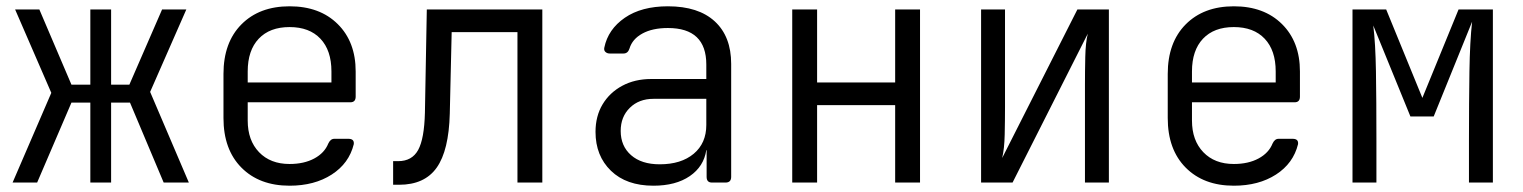

<svg xmlns="http://www.w3.org/2000/svg" viewBox="-20 -580 4840 610"><path d="M20 0 143 -285 28 -550H105L207 -311H267V-550H333V-311H391L495 -550H572L457 -288L580 0H500L393 -254H333V0H267V-254H207L98 0Z M900 10Q804 10 747 -47.5Q690 -105 690 -205V-345Q690 -445 747 -502.5Q804 -560 900 -560Q996 -560 1053 -503.5Q1110 -447 1110 -353V-273Q1110 -255 1093 -255H767V-197Q767 -134 803 -96.5Q839 -59 900 -59Q946 -59 978.5 -76.5Q1011 -94 1023 -124Q1030 -139 1042 -139H1087Q1106 -139 1104 -122Q1089 -61 1034 -25.5Q979 10 900 10ZM767 -318H1033V-353Q1033 -420 998 -457Q963 -494 900 -494Q837 -494 802 -457Q767 -420 767 -353Z M1229 7V-68H1245Q1289 -68 1308.5 -103.5Q1328 -139 1330 -222L1336 -550H1703V0H1624V-478H1415L1409 -219Q1406 -102 1367.5 -47.5Q1329 7 1248 7Z M2056 10Q1970 10 1921 -37.5Q1872 -85 1872 -161Q1872 -211 1894.5 -248.5Q1917 -286 1957 -307.5Q1997 -329 2049 -329H2224V-375Q2224 -491 2102 -491Q2053 -491 2021 -473.5Q1989 -456 1980 -426Q1975 -410 1961 -410H1917Q1909 -410 1903.5 -415Q1898 -420 1900 -429Q1912 -487 1965 -523.5Q2018 -560 2102 -560Q2199 -560 2251 -512Q2303 -464 2303 -377V-18Q2303 0 2285 0H2242Q2225 0 2225 -18V-103H2224Q2216 -51 2171.5 -20.5Q2127 10 2056 10ZM2076 -58Q2144 -58 2184 -91.5Q2224 -125 2224 -183V-266H2056Q2010 -266 1981 -237.5Q1952 -209 1952 -164Q1952 -116 1985 -87Q2018 -58 2076 -58Z M2497 0V-550H2576V-318H2824V-550H2903V0H2824V-246H2576V0Z M3097 0V-550H3173V-240Q3173 -198 3172 -152.5Q3171 -107 3164 -78L3403 -550H3503V0H3427V-311Q3427 -353 3428 -399Q3429 -445 3436 -473L3197 0Z M3900 10Q3804 10 3747 -47.5Q3690 -105 3690 -205V-345Q3690 -445 3747 -502.5Q3804 -560 3900 -560Q3996 -560 4053 -503.5Q4110 -447 4110 -353V-273Q4110 -255 4093 -255H3767V-197Q3767 -134 3803 -96.5Q3839 -59 3900 -59Q3946 -59 3978.5 -76.5Q4011 -94 4023 -124Q4030 -139 4042 -139H4087Q4106 -139 4104 -122Q4089 -61 4034 -25.5Q3979 10 3900 10ZM3767 -318H4033V-353Q4033 -420 3998 -457Q3963 -494 3900 -494Q3837 -494 3802 -457Q3767 -420 3767 -353Z M4277 0V-550H4384L4499 -269L4614 -550H4723V0H4647V-132Q4647 -257 4648.5 -353Q4650 -449 4657 -511L4535 -210H4461L4343 -499Q4350 -443 4351.5 -353Q4353 -263 4353 -132V0Z"/></svg>

Font: Pitagon Sans Mono Light
Style: Regular
Weight: 300
Monospace: yes
Designer: Travis Tran
Foundry: Pitagon
Version: Version 1.001; ttfautohint (v1.8.4.7-5d5b);gftools[0.9.26]